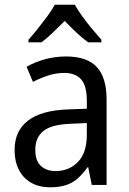

<svg xmlns="http://www.w3.org/2000/svg" viewBox="-20 -786 548 816"><path d="M261 -546Q350 -546 391.5 -501Q433 -456 433 -364V0H370L355 -75H352Q332 -47 310 -27.5Q288 -8 259.5 1Q231 10 193 10Q147 10 113 -9Q79 -28 60.5 -64Q42 -100 42 -149Q42 -229 98.5 -273Q155 -317 269 -321L349 -324V-357Q349 -422 324.5 -449Q300 -476 253 -476Q218 -476 184.5 -465Q151 -454 120 -438L93 -502Q127 -522 170.5 -534Q214 -546 261 -546ZM281 -260Q198 -257 164 -229Q130 -201 130 -149Q130 -103 153.5 -81Q177 -59 216 -59Q274 -59 311.5 -98Q349 -137 349 -213V-263ZM298 -766Q310 -744 329.5 -717Q349 -690 371 -663.5Q393 -637 411 -617V-606H355Q331 -623 305.5 -647Q280 -671 255 -697Q229 -671 204 -647Q179 -623 156 -606H101V-617Q120 -638 141 -664.5Q162 -691 181.5 -717.5Q201 -744 213 -766Z"/></svg>

Font: Noto Sans Hebrew SemiCondensed
Style: Regular
Weight: 400
Width: 4
Designer: Monotype Design Team
Foundry: Monotype Imaging Inc.
Version: Version 2.003